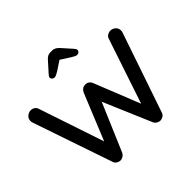

<svg xmlns="http://www.w3.org/2000/svg" viewBox="-205 -1128 1362 1362"><g transform="rotate(-45 475.5 -447.5)"><path d="M876 -703Q896 -703 913 -688.5Q930 -674 930 -649Q930 -642 927 -632L722 -32Q717 -17 704 -9Q691 -1 677 0Q663 0 649 -8Q635 -16 628 -32L470 -402L479 -398L323 -32Q315 -16 301.5 -8Q288 0 273 0Q260 -1 247 -9Q234 -17 229 -32L24 -632Q21 -642 21 -649Q21 -674 39 -688.5Q57 -703 76 -703Q92 -703 105.5 -694.5Q119 -686 124 -670L297 -154H279L431 -526Q438 -541 450.5 -550Q463 -559 479 -558Q495 -559 507.5 -550Q520 -541 526 -526L670 -165L655 -157L827 -670Q832 -686 846 -694.5Q860 -703 876 -703ZM490 -822 405 -766Q391 -758 380.5 -752.5Q370 -747 362 -747Q351 -747 343 -754Q335 -761 335 -769Q335 -776 338 -781Q341 -786 348 -794L416 -870Q427 -882 438.5 -888.5Q450 -895 467 -895H482Q499 -895 510.5 -888.5Q522 -882 534 -870L601 -795Q609 -786 611.5 -781Q614 -776 614 -769Q614 -761 606.5 -754Q599 -747 588 -747Q579 -747 569 -752.5Q559 -758 545 -766L459 -821Z"/></g></svg>

Font: Quicksand SemiBold
Style: Regular
Weight: 600
Designer: Andrew Paglinawan
Foundry: Andrew Paglinawan
Version: Version 3.004